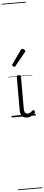

<svg xmlns="http://www.w3.org/2000/svg" viewBox="-122 -1445 545 2381"><g transform="rotate(-5 150.5 -255.0)"><path d="M192 17Q171 17 155.5 10.5Q140 4 129 -8Q118 -20 112.5 -38.5Q107 -57 107 -82V-496Q107 -506 113 -510.5Q119 -515 132 -515Q146 -515 152.5 -510.5Q159 -506 159 -496V-94Q159 -74 163.5 -60Q168 -46 177.5 -38.5Q187 -31 202 -31Q213 -31 223 -34.5Q233 -38 243 -45.5Q253 -53 263 -63Q269 -69 275.5 -68Q282 -67 288 -59Q293 -54 295 -48Q297 -42 292 -35Q281 -20 264.5 -8Q248 4 229.5 10.5Q211 17 192 17ZM90 -623Q83 -623 73 -631Q63 -639 63 -647Q63 -649 64.5 -651.5Q66 -654 68 -659L187 -827Q191 -833 194.5 -835Q198 -837 204 -837Q210 -837 218.5 -832Q227 -827 233.5 -820.5Q240 -814 240 -807Q240 -803 238.5 -800Q237 -797 234 -793L103 -632Q97 -623 90 -623ZM0 895H301V905H0ZM0 -20H301V0H0ZM0 -505H301V-500H0ZM0 -1415H301V-1405H0Z"/></g></svg>

Font: Playwrite BE WAL Guides
Style: Regular
Weight: 400
Designer: Veronika Burian, José Scaglione
Foundry: TypeTogether
Version: Version 1.003